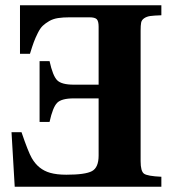

<svg xmlns="http://www.w3.org/2000/svg" viewBox="-20 -712 669 732"><path d="M23.9 -208H62Q87.4 -133.3 101.1 -109.4Q126 -65.9 170.9 -53.2Q196.3 -45.9 232.9 -45.9Q305.2 -45.9 330.6 -59.6Q356 -73.2 356 -119.1V-336.9H261.2Q214.8 -336.9 198 -320.1Q181.2 -303.2 168.9 -247.1H130.9V-479H168.9Q181.2 -422.9 198 -406Q214.8 -389.2 261.2 -389.2H356V-609.9Q356 -631.3 348.9 -638.7Q341.8 -646 320.8 -646H246.1Q220.2 -646 201.2 -643.1Q182.1 -640.1 167.5 -631.6Q152.8 -623 143.1 -613.8Q133.3 -604.5 124.3 -586.4Q115.2 -568.4 109.1 -552Q103 -535.6 94.2 -506.8H56.2V-691.9H595.2V-653.8Q566.4 -652.8 552.7 -650.9Q539.1 -648.9 529.5 -642.3Q520 -635.7 518.1 -625.7Q516.1 -615.7 516.1 -595.2V-97.2Q516.1 -59.1 529.1 -49.8Q542 -40.5 595.2 -38.1V0H36.1Z"/></svg>

Font: Linguistics Pro
Style: Bold
Weight: 700
Designer: Stefan Peev, Context Ltd
Foundry: Stefan Peev, Context Ltd
Version: Version 001.000